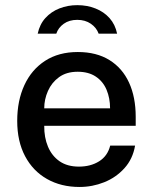

<svg xmlns="http://www.w3.org/2000/svg" viewBox="-20 -734 610 764"><path d="M296.5 10Q223 10 167 -21.8Q111 -53.5 79.8 -112.5Q48.5 -171.5 48.5 -253Q48.5 -333.5 77 -395.2Q105.5 -457 159.5 -492Q213.5 -527 289.5 -527Q364 -527 415.5 -495Q467 -463 493.5 -405.2Q520 -347.5 520 -269V-233.5H156Q155.5 -187 171 -150.2Q186.5 -113.5 217.2 -92.2Q248 -71 294 -71Q340.5 -71 374.2 -92Q408 -113 418.5 -154.5H517.5Q508.5 -101.5 475 -64.5Q441.5 -27.5 394.5 -8.8Q347.5 10 296.5 10ZM156 -303H418Q418 -343.5 404 -376.8Q390 -410 361.2 -429.2Q332.5 -448.5 289 -448.5Q244.5 -448.5 215 -427Q185.5 -405.5 170.8 -372Q156 -338.5 156 -303ZM130 -600Q138 -637.5 160.8 -662.5Q183.5 -687.5 216.5 -700.5Q249.5 -713.5 287.5 -713.5Q327 -713.5 360.2 -700.2Q393.5 -687 416 -661.8Q438.5 -636.5 446 -600H372.5Q364 -624 341.5 -639.5Q319 -655 287.5 -655Q255.5 -655 233.8 -639.5Q212 -624 204 -600Z"/></svg>

Font: Public Sans Thin Medium
Style: Regular
Weight: 500
Version: Version 2.001